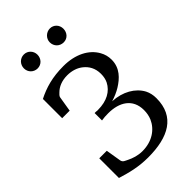

<svg xmlns="http://www.w3.org/2000/svg" viewBox="-269 -980 1083 1083"><g transform="rotate(-45 272.5 -438.5)"><path d="M49 -637V-485H109L124 -576C125 -581 127 -585 131 -589L141 -599C163 -621 196 -636 240 -636C279 -636 312 -624 335 -605C361 -584 381 -553 381 -507C381 -485 377 -466 369 -450C345 -403 296 -375 225 -375H217C214 -376 211 -376 208 -376H199V-317C215 -320 232 -321 253 -321C340 -321 408 -281 408 -191C408 -168 404 -147 396 -128C372 -73 316 -33 238 -33C202 -33 170 -44 146 -56C131 -64 115 -67 112 -86L97 -177H37V-20C99 -1 158 15 236 15C397 15 505 -41 505 -189C505 -214 500 -236 490 -256C460 -312 396 -349 316 -353C345 -362 370 -373 391 -386C436 -414 480 -454 480 -521C480 -546 474 -569 462 -590C428 -651 356 -688 262 -688C173 -688 109 -669 48 -638ZM150 -892C119 -892 95 -867 95 -836C95 -805 119 -781 150 -781C181 -781 204 -806 204 -837C204 -867 181 -892 150 -892ZM358 -892C328 -892 302 -867 302 -837C302 -805 326 -781 358 -781C389 -781 411 -806 411 -837C411 -868 388 -892 358 -892Z"/></g></svg>

Font: Veleka
Style: Regular
Weight: 400
Designer: Stefan Peev, Context Ltd, 2016; SIL International, 1997-2014.
Foundry: Stefan Peev, Context Ltd, 2016
Version: Version 1.000